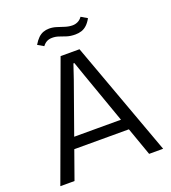

<svg xmlns="http://www.w3.org/2000/svg" viewBox="-160 -1027 1023 1146"><g transform="rotate(-20 351.5 -454.5)"><path d="M25 0 292 -729H412L678 0H589L387 -570L355 -662H349L318 -570L115 0ZM169 -179 182 -249H521L534 -179ZM420 -820Q389 -820 366 -827.5Q343 -835 323.5 -842Q304 -849 282 -849Q262 -849 247.5 -841.5Q233 -834 221 -818L183 -840Q198 -865 213 -879.5Q228 -894 245.5 -900.5Q263 -907 283 -907Q307 -907 330 -899.5Q353 -892 376.5 -884.5Q400 -877 423 -877Q440 -877 456 -884.5Q472 -892 484 -909L523 -886Q510 -862 494 -847Q478 -832 459.5 -826Q441 -820 420 -820Z"/></g></svg>

Font: Mona Sans ExtraLight
Style: Regular
Weight: 400
Version: Version 2.000